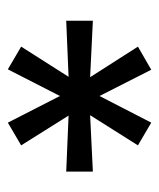

<svg xmlns="http://www.w3.org/2000/svg" viewBox="22 -778 406 490"><g transform="rotate(90 225.0 -533.0)"><path d="M157 -350 99 -384 176 -505 33 -499V-567L177 -560L99 -682L158 -716L225 -584L293 -716L351 -682L274 -560L418 -567V-499L275 -505L351 -384L293 -350L225 -483Z"/></g></svg>

Font: Nunito Sans Medium
Style: Regular
Weight: 500
Designer: Vernon Adams
Foundry: Vernon Adams
Version: Version 3.101; ttfautohint (v1.8.4.7-5d5b);gftools[0.9.27]